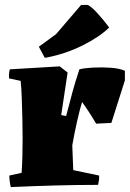

<svg xmlns="http://www.w3.org/2000/svg" viewBox="-20 -752 528 781"><path d="M24 9Q18 -15 18 -38L68 -49Q70 -79 71 -115Q72 -151 72 -189Q72 -225 71 -268.5Q70 -312 68.5 -353.5Q67 -395 64 -423L17 -433Q15 -452 20 -470Q71 -473 121.5 -476Q172 -479 223 -482L255 -457L229 -284L249 -280Q263 -335 275 -378.5Q287 -422 303 -470Q322 -475 357.5 -477Q393 -479 429.5 -476.5Q466 -474 488 -464V-425L433 -252L371 -249Q359 -270 342 -296Q325 -322 314 -337Q306 -313 294.5 -262.5Q283 -212 274 -161L278 -60L383 -38Q384 -28 382.5 -19Q381 -10 379 0Q291 0 202 2.5Q113 5 24 9ZM162 -517 138 -562 208 -613 310 -732H337Q354 -723 376.5 -698Q399 -673 415 -652L424 -640Q384 -601 315.5 -567Q247 -533 170 -518Z"/></svg>

Font: Labrada Black
Style: Regular
Weight: 900
Designer: Mercedes Jáuregui
Foundry: Omnibus-Type Team
Version: Version 1.000; ttfautohint (v1.8.4.7-5d5b)